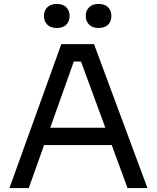

<svg xmlns="http://www.w3.org/2000/svg" viewBox="-20 -954 796 974"><path d="M28 0 291 -730H457L728 0H627L382 -666L430 -642H312L363 -666L126 0ZM185 -218 218 -306H533L566 -218ZM268 -812Q237 -812 220 -829Q203 -846 203 -873Q203 -900 220 -917Q237 -934 268 -934Q300 -934 316.5 -917Q333 -900 333 -873Q333 -846 316.5 -829Q300 -812 268 -812ZM480 -812Q449 -812 432 -829Q415 -846 415 -873Q415 -900 432 -917Q449 -934 480 -934Q512 -934 528.5 -917Q545 -900 545 -873Q545 -846 528.5 -829Q512 -812 480 -812Z"/></svg>

Font: SVN-Sora Variable
Style: Regular
Weight: 400
Designer: Jonathan Barnbrook, Julián Moncada
Foundry: Barnbrook Fonts
Version: Version 2.000 - Viet hoa boi STYLEno.1 Fonts